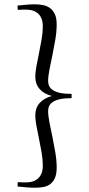

<svg xmlns="http://www.w3.org/2000/svg" viewBox="-20 -859 415 898"><path d="M314.9 -399.9Q283.2 -399.9 262.2 -395.5Q241.2 -391.1 228.5 -383.1Q215.8 -375 210.4 -364Q205.1 -353 205.1 -339.8Q205.1 -317.4 211.4 -285.9Q217.8 -254.4 225.1 -218.8Q232.4 -183.1 238.8 -146Q245.1 -108.9 245.1 -75.2Q245.1 -45.9 237.3 -27.6Q229.5 -9.3 216.1 1.2Q202.6 11.7 184.3 15.4Q166 19 145 19Q125.5 19 104.2 17.3Q83 15.6 62 13.2L63 -6.8L95.2 -5.9Q109.4 -5.4 124.3 -8.1Q139.2 -10.7 151.6 -19.3Q164.1 -27.8 172.1 -43.5Q180.2 -59.1 180.2 -85Q180.2 -113.3 174.6 -145.8Q168.9 -178.2 162.4 -210Q155.8 -241.7 150.4 -270.5Q145 -299.3 145 -319.8Q145 -354 165 -376.7Q185.1 -399.4 222.2 -410.2Q185.1 -419.9 165 -443.1Q145 -466.3 145 -500Q145 -520.5 150.4 -549.3Q155.8 -578.1 162.4 -610.1Q168.9 -642.1 174.6 -674.6Q180.2 -707 180.2 -734.9Q180.2 -760.7 172.1 -776.6Q164.1 -792.5 151.6 -800.8Q139.2 -809.1 124.3 -811.8Q109.4 -814.5 95.2 -814L63 -813L62 -833Q80.6 -834.5 101.1 -836.7Q121.6 -838.9 141.1 -838.9Q162.1 -838.9 180.9 -835.2Q199.7 -831.5 213.9 -821.3Q228 -811 236.6 -792.7Q245.1 -774.4 245.1 -745.1Q245.1 -711.4 238.8 -674.1Q232.4 -636.7 225.1 -601.1Q217.8 -565.4 211.4 -533.9Q205.1 -502.4 205.1 -480Q205.1 -466.8 210.4 -455.8Q215.8 -444.8 228.5 -436.8Q241.2 -428.7 262.2 -424.3Q283.2 -419.9 314.9 -419.9Z"/></svg>

Font: Rochester
Style: Regular
Weight: 400
Version: Version 1.006